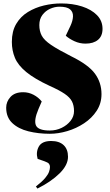

<svg xmlns="http://www.w3.org/2000/svg" viewBox="-20 -765 638 1118"><path d="M571 -217Q571 -163 543 -120Q515 -77 469.5 -47Q424 -17 371.5 -1.5Q319 14 270 14Q203 14 145 -0.5Q87 -15 51.5 -48.5Q16 -82 16 -138Q16 -173 41 -200.5Q66 -228 115 -228Q147 -228 175.5 -213Q204 -198 223 -174L204 -130Q176 -64 189.5 -34.5Q203 -5 270 -5Q307 -5 339 -20.5Q371 -36 391 -61.5Q411 -87 411 -118Q411 -151 399 -174.5Q387 -198 356 -219Q325 -240 269 -265Q181 -306 133 -345.5Q85 -385 67 -428Q49 -471 49 -521Q49 -583 74.5 -626Q100 -669 142.5 -695Q185 -721 235.5 -733Q286 -745 336 -745Q403 -745 457.5 -727.5Q512 -710 544.5 -677Q577 -644 577 -597Q577 -555 550.5 -533Q524 -511 478 -511Q444 -511 413.5 -525Q383 -539 363 -557L390 -614Q404 -644 405 -669.5Q406 -695 388 -710.5Q370 -726 326 -726Q299 -726 272 -714Q245 -702 227 -678Q209 -654 209 -619Q209 -584 223 -557.5Q237 -531 277.5 -503.5Q318 -476 395 -437Q495 -388 533 -336Q571 -284 571 -217ZM198 333 189 321Q226 292 243 271.5Q260 251 265.5 235.5Q271 220 271 207Q271 196 265 188.5Q259 181 239 174L199 160Q188 121 206 88.5Q224 56 278 56Q325 56 350.5 80Q376 104 376 148Q376 196 327 244.5Q278 293 198 333Z"/></svg>

Font: Literata 72pt Black
Style: Italic
Weight: 900
Italic angle: -2°
Designer: Latin by Veronika Burian and Jose Scaglione. Greek by Irene Vlachou. Cyrillic by Vera Evstafieva
Foundry: TypeTogether
Version: Version 3.002